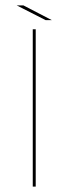

<svg xmlns="http://www.w3.org/2000/svg" viewBox="-20 -695 300 715"><path d="M102 0V-586H113V0ZM150 -620 42 -675H67L173 -620Z"/></svg>

Font: Anybody UltraExpanded Thin
Style: Regular
Weight: 100
Width: 9
Designer: Tyler Finck
Foundry: Etcetera Type Company
Version: Version 1.010; ttfautohint (v1.8.3) -l 8 -r 50 -G 200 -x 14 